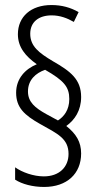

<svg xmlns="http://www.w3.org/2000/svg" viewBox="-20 -780 390 762"><path d="M44 -412C44 -353 77 -323 139 -288C209 -249 252 -230 252 -169C252 -117 215 -80 154 -80C113 -80 68 -96 40 -116V-67C68 -49 110 -38 155 -38C246 -38 302 -91 302 -171C302 -217 282 -249 243 -280C277 -304 302 -342 302 -395C302 -465 260 -497 190 -537C135 -570 100 -596 100 -646C100 -693 134 -719 185 -719C218 -719 247 -708 273 -693L292 -732C260 -750 226 -760 184 -760C103 -760 51 -714 51 -644C51 -593 81 -557 126 -525C80 -506 44 -468 44 -412ZM91 -417C91 -463 122 -490 159 -503C234 -460 255 -435 255 -387C255 -344 234 -317 210 -302L164 -327C119 -352 91 -375 91 -417Z"/></svg>

Font: Noto Sans Thai Looped ExtraCondensed Light
Style: Regular
Weight: 300
Width: 2
Designer: Sasikarn Vongin, Ben Mitchell
Foundry: The Fontpad Ltd
Version: Version 1.001